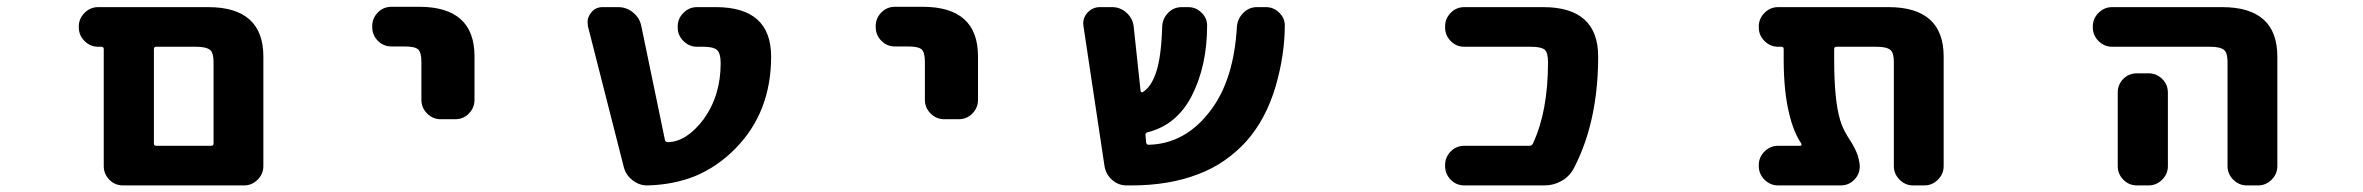

<svg xmlns="http://www.w3.org/2000/svg" viewBox="-20 -570 7040 572"><path d="M346.7 -17.6Q322.3 -17.6 305.7 -34.7Q289.1 -51.8 289.1 -75.2V-423.8Q289.1 -430.7 281.2 -430.7H272.5Q249 -430.7 231.9 -447.8Q214.8 -464.8 214.8 -488.3V-491.2Q214.8 -514.6 231.9 -531.7Q249 -548.8 272.5 -548.8H599.6Q764.6 -548.8 764.6 -401.4V-75.2Q764.6 -51.8 747.6 -34.7Q730.5 -17.6 707 -17.6ZM609.4 -135.7Q616.2 -135.7 616.2 -142.6V-384.8Q616.2 -412.1 606.4 -420.9Q594.7 -430.7 564.5 -430.7H445.3Q438.5 -430.7 438.5 -423.8V-142.6Q438.5 -135.7 445.3 -135.7Z M1293 -214.8Q1269.5 -214.8 1252.4 -231.9Q1235.4 -249 1235.4 -272.5V-385.7Q1235.4 -414.1 1225.6 -422.9Q1215.8 -431.6 1185.5 -431.6H1146.5Q1122.1 -431.6 1105.5 -448.7Q1088.9 -465.8 1088.9 -489.3V-492.2Q1088.9 -515.6 1105.5 -532.7Q1122.1 -549.8 1146.5 -549.8H1228.5Q1393.6 -549.8 1393.6 -402.3V-272.5Q1393.6 -249 1377 -231.9Q1360.4 -214.8 1335.9 -214.8Z M1909.2 -17.6Q1909.2 -17.6 1908.2 -17.6Q1883.8 -17.6 1864.3 -33.2Q1843.8 -48.8 1837.9 -74.2L1731.4 -492.2Q1730.5 -499 1730.5 -504.9Q1730.5 -518.6 1740.2 -531.2Q1752.9 -548.8 1775.4 -548.8H1821.3Q1846.7 -548.8 1866.2 -532.7Q1885.7 -516.6 1890.6 -492.2L1960.9 -153.3Q1961.9 -146.5 1969.7 -146.5Q2025.4 -147.5 2076.2 -214.8Q2127 -285.2 2127 -381.8Q2127 -411.1 2116.2 -420.9Q2105.5 -430.7 2076.2 -430.7H2056.6Q2033.2 -430.7 2016.1 -447.8Q1999 -464.8 1999 -488.3V-491.2Q1999 -514.6 2016.1 -531.7Q2033.2 -548.8 2056.6 -548.8H2112.3Q2277.3 -548.8 2277.3 -401.4Q2277.3 -318.4 2250.5 -249.5Q2223.6 -180.7 2169.9 -126.5Q2116.2 -72.3 2049.8 -44.9Q1985.4 -19.5 1909.2 -17.6Z M2793 -214.8Q2769.5 -214.8 2752.4 -231.9Q2735.4 -249 2735.4 -272.5V-385.7Q2735.4 -414.1 2725.6 -422.9Q2715.8 -431.6 2685.5 -431.6H2646.5Q2622.1 -431.6 2605.5 -448.7Q2588.9 -465.8 2588.9 -489.3V-492.2Q2588.9 -515.6 2605.5 -532.7Q2622.1 -549.8 2646.5 -549.8H2728.5Q2893.6 -549.8 2893.6 -402.3V-272.5Q2893.6 -249 2877 -231.9Q2860.4 -214.8 2835.9 -214.8Z M3336.9 -17.6Q3311.5 -17.6 3293 -34.2Q3274.4 -50.8 3270.5 -75.2L3208 -491.2Q3207 -496.1 3207 -500Q3207 -517.6 3218.8 -531.2Q3234.4 -548.8 3256.8 -548.8H3293Q3317.4 -548.8 3335.9 -532.2Q3354.5 -515.6 3357.4 -491.2L3377.9 -299.8Q3377.9 -296.9 3380.4 -295.4Q3382.8 -293.9 3384.8 -295.9Q3409.2 -310.5 3423.8 -353.5Q3439.5 -397.5 3442.4 -491.2Q3443.4 -514.6 3460 -531.7Q3476.6 -548.8 3501 -548.8H3519.5Q3543.9 -548.8 3560.5 -531.2Q3576.2 -515.6 3576.2 -494.1Q3576.2 -374 3530.3 -284.2Q3485.4 -197.3 3398.4 -175.8Q3391.6 -173.8 3392.6 -167L3394.5 -145.5Q3395.5 -138.7 3402.3 -138.7Q3513.7 -141.6 3588.9 -244.1Q3656.2 -335 3665 -491.2Q3667 -514.6 3684.1 -531.7Q3701.2 -548.8 3724.6 -548.8H3751Q3775.4 -548.8 3792 -531.2Q3807.6 -515.6 3807.6 -494.1Q3807.6 -407.2 3780.3 -312.5Q3751 -213.9 3692.4 -148.4Q3663.1 -116.2 3627 -91.3Q3590.8 -66.4 3548.8 -50.8Q3462.9 -17.6 3350.6 -17.6Z M4342.8 -17.6Q4318.4 -17.6 4301.8 -34.7Q4285.2 -51.8 4285.2 -75.2V-78.1Q4285.2 -101.6 4301.8 -118.7Q4318.4 -135.7 4342.8 -135.7H4536.1Q4543.9 -135.7 4546.9 -142.6Q4591.8 -238.3 4591.8 -384.8Q4591.8 -413.1 4582 -421.9Q4571.3 -430.7 4541 -430.7H4342.8Q4318.4 -430.7 4301.8 -447.8Q4285.2 -464.8 4285.2 -488.3V-491.2Q4285.2 -514.6 4301.8 -531.7Q4318.4 -548.8 4342.8 -548.8H4577.1Q4741.2 -548.8 4741.2 -401.4Q4741.2 -287.1 4715.8 -191.4Q4698.2 -125 4668 -67.4Q4655.3 -43.9 4631.8 -30.8Q4608.4 -17.6 4581.1 -17.6Z M5679.7 -17.6Q5656.2 -17.6 5639.2 -34.7Q5622.1 -51.8 5622.1 -75.2V-384.8Q5622.1 -412.1 5612.3 -420.9Q5600.6 -430.7 5571.3 -430.7H5451.2Q5444.3 -430.7 5444.3 -423.8V-393.6Q5444.3 -271.5 5461.9 -212.9Q5469.7 -187.5 5481.4 -168.9Q5481.4 -168 5486.8 -159.7Q5492.2 -151.4 5493.7 -148.9Q5495.1 -146.5 5499.5 -139.2Q5503.9 -131.8 5505.4 -128.4Q5506.8 -125 5509.8 -118.7Q5512.7 -112.3 5514.2 -107.9Q5515.6 -103.5 5517.1 -97.2Q5518.6 -90.8 5519.5 -85.4Q5520.5 -80.1 5520.5 -74.2Q5520.5 -50.8 5503.9 -34.2Q5487.3 -17.6 5463.9 -17.6H5277.3Q5253.9 -17.6 5236.8 -34.7Q5219.7 -51.8 5219.7 -75.2V-78.1Q5219.7 -101.6 5236.8 -118.7Q5253.9 -135.7 5277.3 -135.7H5343.8Q5345.7 -135.7 5346.7 -137.7Q5347.7 -139.6 5346.7 -141.6Q5323.2 -176.8 5310.5 -230.5Q5293.9 -296.9 5293.9 -393.6V-423.8Q5293.9 -430.7 5287.1 -430.7H5277.3Q5253.9 -430.7 5236.8 -447.8Q5219.7 -464.8 5219.7 -488.3V-491.2Q5219.7 -514.6 5236.8 -531.7Q5253.9 -548.8 5277.3 -548.8H5605.5Q5770.5 -548.8 5770.5 -401.4V-75.2Q5770.5 -51.8 5753.4 -34.7Q5736.3 -17.6 5712.9 -17.6Z M6673.8 -17.6Q6650.4 -17.6 6633.3 -34.7Q6616.2 -51.8 6616.2 -75.2V-384.8Q6616.2 -412.1 6606.4 -420.9Q6594.7 -430.7 6564.5 -430.7H6272.5Q6249 -430.7 6231.9 -447.8Q6214.8 -464.8 6214.8 -488.3V-491.2Q6214.8 -514.6 6231.9 -531.7Q6249 -548.8 6272.5 -548.8H6599.6Q6764.6 -548.8 6764.6 -401.4V-75.2Q6764.6 -51.8 6747.6 -34.7Q6730.5 -17.6 6707 -17.6ZM6346.7 -17.6Q6322.3 -17.6 6305.7 -34.7Q6289.1 -51.8 6289.1 -75.2V-293.9Q6289.1 -318.4 6305.7 -335Q6322.3 -351.6 6346.7 -351.6H6380.9Q6404.3 -351.6 6421.4 -335Q6438.5 -318.4 6438.5 -293.9V-75.2Q6438.5 -51.8 6421.4 -34.7Q6404.3 -17.6 6380.9 -17.6Z"/></svg>

Font: Rounded Mgen+ 1mn bold
Style: Bold
Weight: 700
Designer: [Source Han Sans]
Ryoko NISHIZUKA  (kana & ideographs); Paul D. Hunt (Latin, Greek & Cyrillic); Wenlong ZHANG  (bopomofo
Version: Version 1.059.20150602